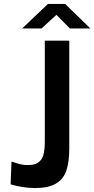

<svg xmlns="http://www.w3.org/2000/svg" viewBox="-20 -947 480 977"><path d="M157.5 10Q125 10 89.5 3.8Q54 -2.5 34 -9L38.5 -125L52.5 -120.5Q72 -114 87 -110.5Q102 -107 120.5 -107Q154 -107 173 -119Q192 -131 200 -156.5Q208 -182 208 -225.5V-740H332.5V-192Q332.5 -122 317.5 -78.5Q302.5 -35 264.2 -12.5Q226 10 157.5 10ZM267 -871.5 191 -802H92.5L224 -927H311.5L440 -802H336Z"/></svg>

Font: 1883 Sans SemiBold
Style: Regular
Weight: 600
Designer: 1883 Sans project is a fork of Public Sans.
Version: Version 1.009